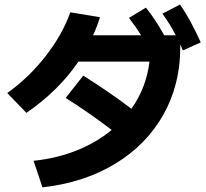

<svg xmlns="http://www.w3.org/2000/svg" viewBox="-20 -802 904 841"><path d="M469.2 -232.9Q361.3 -314.5 267.6 -373L344.7 -470.7Q451.2 -404.3 555.7 -325.7Q621.1 -418 634.8 -532.2H323.7Q236.3 -404.3 95.7 -307.6L11.7 -394.5Q104.5 -460 178.7 -554.7Q252.9 -649.4 288.1 -748L418 -726.6Q406.2 -688 387.7 -647.5H598.1Q577.1 -681.6 544.9 -723.6L619.1 -768.6Q661.6 -715.8 699.2 -647.5H750Q723.6 -698.2 691.4 -742.2L768.6 -782.2Q793.9 -745.6 814.9 -706.5Q835.9 -667.5 859.4 -616.2L781.2 -581.1L769.5 -606.9V-593.8Q769.5 -430.2 694.8 -298.3Q620.1 -166.5 483.4 -84Q346.7 -1.5 166 18.6L127 -97.7Q229.5 -108.4 316.4 -143.3Q403.3 -178.2 469.2 -232.9Z"/></svg>

Font: Pretendard GOV
Style: Bold
Weight: 700
Designer: Base glyphs from Inter by Rasmus Andersson; Hangeul glyphs from Noto Sans CJK(Source Han Sans) by Jang Soo-young and Kan
Foundry: Kil Hyung-jin
Version: Version 1.309